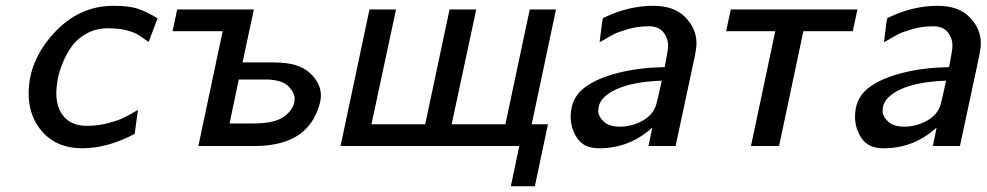

<svg xmlns="http://www.w3.org/2000/svg" viewBox="-20 -505 3412 664"><path d="M79.1 -182.1Q79.1 -294.9 166 -389.9Q252.9 -484.9 372.1 -484.9Q425.3 -484.9 455.1 -475.3Q484.9 -465.8 524.9 -441.9L494.1 -359.9Q467.3 -378.9 454.6 -386.5Q441.9 -394 416 -400.6Q390.1 -407.2 353 -407.2Q313 -407.2 280.5 -389.6Q248 -372.1 229 -345.9Q210 -319.8 197 -287.8Q184.1 -255.9 179.4 -229.5Q174.8 -203.1 174.8 -182.1Q174.8 -130.4 202.4 -100.1Q230 -69.8 280.8 -69.8Q318.8 -69.8 354.5 -79.3Q390.1 -88.9 409.2 -98.4Q428.2 -107.9 457 -125L445.8 -42Q351.6 7.8 264.2 7.8Q179.2 7.8 129.2 -46.1Q79.1 -100.1 79.1 -182.1Z M576.7 -397 592.8 -472.2H857.9L818.8 -289.1H927.7Q1011.7 -289.1 1050.8 -253.4Q1089.8 -217.8 1089.8 -174.8Q1089.8 -148.9 1074.2 -113.5Q1058.6 -78.1 1032.7 -54.2Q973.6 0 860.8 0H666L750 -397ZM773.9 -78.1H857.9Q933.1 -78.1 966.1 -104.5Q999 -130.9 999 -164.1Q999 -184.1 978.5 -205.6Q958 -227.1 908.7 -230H805.7Z M1157.7 0 1257.8 -472.2H1349.6L1264.6 -75.2H1450.7V-76.2L1534.7 -472.2H1627L1542 -75.2H1728V-76.2L1812 -472.2H1902.8L1818.8 -75.2H1875L1829.6 139.2H1746.6L1775.9 0Z M1953.6 -101.1Q1953.6 -163.1 1997.1 -198.5Q2040.5 -233.9 2121.6 -253.9Q2189.5 -271 2278.8 -272.9Q2291 -334 2290.5 -347.2Q2290.5 -373 2274.2 -393.6Q2257.8 -414.1 2223.6 -414.1Q2185.5 -414.1 2151.1 -404.1Q2116.7 -394 2101.6 -386Q2086.4 -377.9 2053.7 -358.9Q2062.5 -437 2065.4 -441.9Q2067.4 -443.8 2074.7 -446.8Q2155.8 -484.9 2239.7 -484.9Q2311.5 -484.9 2350.1 -445.3Q2388.7 -405.8 2388.7 -355Q2388.7 -339.8 2382.8 -310.1L2316.4 0H2222.7L2235.8 -64Q2157.7 7.8 2051.8 7.8Q2000 7.8 1976.8 -26.1Q1953.6 -60.1 1953.6 -101.1ZM2048.8 -120.1Q2050.8 -99.1 2069.8 -83Q2088.9 -66.9 2123.5 -66.9Q2163.6 -66.9 2200.2 -86.4Q2236.8 -106 2248.5 -140.1Q2251.5 -147.9 2268.6 -226.1Q2167.5 -222.2 2111.1 -196Q2054.7 -169.9 2049.8 -131.8Z M2491.2 -397 2507.3 -472.2H2945.3L2929.2 -397H2758.3L2674.3 0H2577.1L2661.1 -397Z M2937 -101.1Q2937 -163.1 2980.5 -198.5Q3023.9 -233.9 3105 -253.9Q3172.9 -271 3262.2 -272.9Q3274.4 -334 3273.9 -347.2Q3273.9 -373 3257.6 -393.6Q3241.2 -414.1 3207 -414.1Q3168.9 -414.1 3134.5 -404.1Q3100.1 -394 3085 -386Q3069.8 -377.9 3037.1 -358.9Q3045.9 -437 3048.8 -441.9Q3050.8 -443.8 3058.1 -446.8Q3139.2 -484.9 3223.1 -484.9Q3294.9 -484.9 3333.5 -445.3Q3372.1 -405.8 3372.1 -355Q3372.1 -339.8 3366.2 -310.1L3299.8 0H3206.1L3219.2 -64Q3141.1 7.8 3035.2 7.8Q2983.4 7.8 2960.2 -26.1Q2937 -60.1 2937 -101.1ZM3032.2 -120.1Q3034.2 -99.1 3053.2 -83Q3072.3 -66.9 3106.9 -66.9Q3147 -66.9 3183.6 -86.4Q3220.2 -106 3231.9 -140.1Q3234.9 -147.9 3252 -226.1Q3150.9 -222.2 3094.5 -196Q3038.1 -169.9 3033.2 -131.8Z"/></svg>

Font: CMU Bright
Style: SemiBoldOblique
Weight: 600
Italic angle: -12°
Version: Version 0.7.0